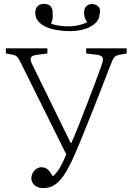

<svg xmlns="http://www.w3.org/2000/svg" viewBox="-20 -951 676 985"><path d="M202 14Q182 14 168 6.5Q154 -1 147.5 -12.5Q141 -24 141 -35Q141 -52 148.5 -65Q156 -78 167.5 -85.5Q179 -93 193 -93Q207 -93 216.5 -87.5Q226 -82 234.5 -71.5Q243 -61 251 -46Q272 -65 288 -92Q304 -119 320 -159L93 -616Q83 -637 76.5 -648Q70 -659 63.5 -663.5Q57 -668 46 -670L10 -677V-703H223V-677L165 -669Q144 -666 138.5 -655.5Q133 -645 146 -619L343 -217H346Q366 -263 385 -311Q404 -359 423.5 -409.5Q443 -460 462.5 -511.5Q482 -563 501 -616Q512 -645 506.5 -656Q501 -667 476 -670L422 -677V-703H630V-677L593 -670Q574 -666 566 -656.5Q558 -647 546 -615Q524 -557 497.5 -489.5Q471 -422 444 -354Q417 -286 393 -228Q369 -170 352 -133Q336 -99 320 -71.5Q304 -44 286.5 -25Q269 -6 248.5 4Q228 14 202 14ZM316 -792Q293 -793 265.5 -798Q238 -803 214 -814Q190 -825 175 -843.5Q160 -862 161 -889Q162 -910 175 -921Q188 -932 211 -931Q232 -929 241.5 -916.5Q251 -904 250 -886Q251 -870 250 -857.5Q249 -845 242 -829Q260 -823 285.5 -819Q311 -815 341 -816Q366 -817 389.5 -823Q413 -829 427 -837Q416 -854 413 -867.5Q410 -881 412 -894Q413 -911 426 -921.5Q439 -932 459 -930Q470 -928 477.5 -923Q485 -918 489 -911.5Q493 -905 493.5 -896.5Q494 -888 491 -878Q489 -852 471.5 -834.5Q454 -817 428.5 -807Q403 -797 373.5 -793.5Q344 -790 316 -792Z"/></svg>

Font: Literata 18pt ExtraLight
Style: Regular
Weight: 250
Designer: Latin by Veronika Burian and Jose Scaglione. Greek by Irene Vlachou. Cyrillic by Vera Evstafieva.
Foundry: TypeTogether
Version: Version 3.103;gftools[0.9.29]